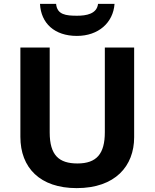

<svg xmlns="http://www.w3.org/2000/svg" viewBox="-20 -959 796 989"><path d="M570 -939H485C479 -887 424 -878 377 -878C320 -878 274 -883 269 -939H186C191 -839 261 -774 376 -774C487 -774 563 -842 570 -939ZM671 -252V-714H520V-278C520 -167 478 -117 379 -117C284 -117 236 -159 236 -277V-714H85V-254C85 -95 186 10 375 10C574 10 671 -104 671 -252Z"/></svg>

Font: Noto Sans Gunjala Gondi
Style: Bold
Weight: 700
Designer: Ek Type
Foundry: Ek Type
Version: Version 1.004